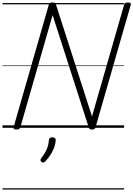

<svg xmlns="http://www.w3.org/2000/svg" viewBox="-20 -1035 1080 1555"><path d="M112 14Q85 14 90 -5L375 -996Q378 -1006 385 -1010.5Q392 -1015 405 -1015Q418 -1015 424 -1011.5Q430 -1008 433 -999L725 -92L985 -996Q988 -1006 995 -1010.5Q1002 -1015 1016 -1015Q1045 -1015 1039 -996L754 -5Q752 5 745 9.5Q738 14 725 14Q713 14 707.5 10.5Q702 7 699 -2L406 -913L145 -5Q142 5 135 9.5Q128 14 112 14ZM317 277Q309 271 308 263.5Q307 256 313 247Q332 223 345 200.5Q358 178 366 154Q374 130 376 100Q377 87 384.5 82Q392 77 404 77Q418 77 425 83.5Q432 90 431 101Q431 121 422 149Q413 177 395.5 208Q378 239 350 269Q343 277 334.5 280.5Q326 284 317 277ZM0 490H985V500H0ZM0 -20H985V0H0ZM0 -505H985V-500H0ZM0 -1010H985V-1000H0Z"/></svg>

Font: Playwrite TZ Guides
Style: Regular
Weight: 400
Designer: Veronika Burian, José Scaglione
Foundry: TypeTogether
Version: Version 1.003